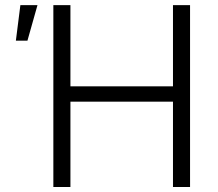

<svg xmlns="http://www.w3.org/2000/svg" viewBox="-20 -748 870 768"><path d="M193.4 0V-727.5H261.7V-402.8H671.9V-727.5H740.2V0H671.9V-341.3H261.7V0ZM43.5 -585.4 61.5 -727.5H129.9L89.8 -585.4Z"/></svg>

Font: Inter 20pt Light
Style: Regular
Weight: 300
Version: Version 4.001;git-66647c0bb